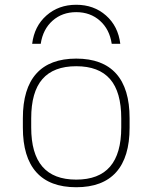

<svg xmlns="http://www.w3.org/2000/svg" viewBox="-20 -776 640 806"><path d="M300 -756Q374 -756 425 -711Q476 -666 485 -592H449Q440 -653 399.5 -689Q359 -725 300 -725Q241 -725 200.5 -689Q160 -653 151 -592H115Q124 -666 175 -711Q226 -756 300 -756ZM300 10Q189 10 132.5 -53Q76 -116 76 -240V-280Q76 -404 132.5 -467Q189 -530 300 -530Q411 -530 467.5 -467Q524 -404 524 -280V-240Q524 -116 467.5 -53Q411 10 300 10ZM300 -22Q395 -22 442 -76.5Q489 -131 489 -241V-279Q489 -390 442 -444Q395 -498 300 -498Q205 -498 158 -444Q111 -390 111 -279V-241Q111 -131 158 -76.5Q205 -22 300 -22Z"/></svg>

Font: M PLUS Code Latin Expanded ExtraLight
Style: Regular
Weight: 250
Width: 7
Designer: Coji Morishita
Foundry: UNDERFOREST DESIGN
Version: Version 1.002; ttfautohint (v1.8.3)